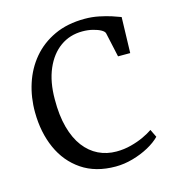

<svg xmlns="http://www.w3.org/2000/svg" viewBox="-90 -641 673 731"><g transform="rotate(-15 246.0 -276.0)"><path d="M278 11Q199 11 144.8 -25.8Q90.5 -62.5 62.5 -125.5Q34.5 -188.5 34 -267.5Q33.5 -326.5 50.8 -379.8Q68 -433 102.5 -474Q137 -515 188.5 -539Q240 -563 308.5 -563Q337 -563 364 -557.5Q391 -552 412.5 -545Q434 -538 446.5 -533L442.5 -392H394.5L373.5 -488Q372 -495.5 359.8 -502.5Q347.5 -509.5 328.5 -514.2Q309.5 -519 287.5 -519Q238 -519 200.2 -492Q162.5 -465 141 -415Q119.5 -365 119.5 -296Q119 -232.5 132 -185Q145 -137.5 168.8 -106.2Q192.5 -75 225 -59.2Q257.5 -43.5 295.5 -43.5Q325.5 -43.5 353.2 -50.8Q381 -58 403.5 -68.5Q426 -79 441 -89.5L456 -58.5Q438 -40 409.2 -24.2Q380.5 -8.5 346.2 1.2Q312 11 278 11Z"/></g></svg>

Font: Merriweather 36pt Light
Style: Regular
Weight: 300
Designer: Eben Sorkin
Foundry: Eben Sorkin
Version: Version 2.100